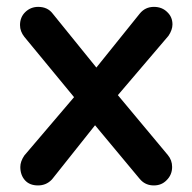

<svg xmlns="http://www.w3.org/2000/svg" viewBox="-20 -533 568 567"><path d="M40 -40Q40 -56.2 51.8 -73.7L198.7 -246.1L51.8 -424.3Q39.1 -440.4 39.1 -459Q39.1 -482.4 54.9 -497.6Q70.8 -512.7 92.8 -512.7Q120.6 -512.7 135.7 -492.7L264.6 -333.5L392.6 -492.7Q408.7 -512.7 434.6 -512.7Q459 -512.7 474.6 -496.6Q489.3 -482.4 489.3 -460.9Q489.3 -444.8 477.5 -427.2L328.1 -252L475.6 -75.2Q488.3 -60.1 488.3 -40Q488.3 -16.6 471.7 -0.5Q457 14.6 434.3 14.6Q411.6 14.6 396.5 -0.5L391.6 -5.9L260.7 -163.1Q135.3 -5.4 134.3 -4.2Q133.3 -2.9 131.8 -1.5Q115.7 14.6 92.3 14.6Q67.4 14.6 53.7 -0.7Q40 -16.1 40 -40ZM137.7 -8.3ZM135.7 -492.7Q135.7 -492.7 135.7 -492.7Z"/></svg>

Font: YuPearl-SemiBold
Style: SemiBold
Weight: 600
Designer: Max Yao
Foundry: Max-Everyday
Version: Version 1.011; ttfautohint (v1.8.3)